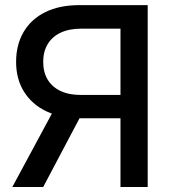

<svg xmlns="http://www.w3.org/2000/svg" viewBox="-20 -748 681 768"><path d="M570.8 0H461.9V-633.3H304.2Q256.3 -633.3 222.4 -617.2Q188.5 -601.1 170.7 -571.3Q152.8 -541.5 152.8 -500.5Q152.8 -459.5 170.4 -429.9Q188 -400.4 221.7 -384.3Q255.4 -368.2 303.7 -368.2H508.3V-274.9H303.7Q224.1 -274.9 166 -302.5Q107.9 -330.1 76.2 -380.9Q44.4 -431.6 44.4 -500.5Q44.4 -569.3 74.7 -620.6Q105 -671.9 161.6 -699.7Q218.3 -727.5 297.4 -727.5H570.8ZM152.8 0H29.3L206.1 -328.1H326.2Z"/></svg>

Font: Inter 28pt Medium
Style: Regular
Weight: 500
Designer: Rasmus Andersson
Foundry: rsms
Version: Version 4.001;git-66647c0bb